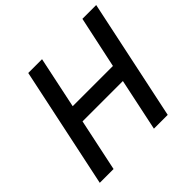

<svg xmlns="http://www.w3.org/2000/svg" viewBox="-175 -886 1063 1063"><g transform="rotate(-45 356.5 -355.0)"><path d="M31 0 181 -710H289L225 -406H540L605 -710H713L563 0H455L520 -308H204L139 0Z"/></g></svg>

Font: Geist Medium
Style: Italic
Weight: 500
Italic angle: -12°
Designer: Basement.studio, Andrés Briganti, Mateo Zaragoza
Foundry: Basement.studio, Vercel, Andrés Briganti, Guido Ferreyra, Mateo Zaragoza
Version: Version 1.500; ttfautohint (v1.8.4.7-5d5b)